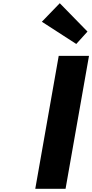

<svg xmlns="http://www.w3.org/2000/svg" viewBox="-20 -1172 572 1192"><path d="M532.5 -825H344.5L199 0H387ZM351.1 -1152 239.9 -1037 453.5 -899 523.1 -976Z"/></svg>

Font: Hussar Wysoki
Style: Obl
Weight: 700
Foundry: Cannot Into Space Fonts
Version: Version 0.92